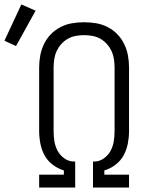

<svg xmlns="http://www.w3.org/2000/svg" viewBox="-78 -843 698 863"><path d="M98 0V-58H209V-77Q182 -85 159 -102.5Q136 -120 122.5 -144.5Q109 -169 103.5 -197.5Q98 -226 98 -254V-540Q98 -567 103 -594Q108 -621 120 -645.5Q132 -670 151 -689.5Q170 -709 194.5 -721.5Q219 -734 246 -738.5Q273 -743 300 -743Q327 -743 354 -738.5Q381 -734 405.5 -721.5Q430 -709 449 -689.5Q468 -670 480 -645.5Q492 -621 497 -594Q502 -567 502 -540V-254Q502 -226 496.5 -197.5Q491 -169 477.5 -144.5Q464 -120 441 -102.5Q418 -85 391 -77V-58H502V0H340V-117H349Q371 -118 390 -132Q409 -146 419.5 -166Q430 -186 433.5 -208.5Q437 -231 437 -254V-540Q437 -559 434 -578Q431 -597 423 -614Q415 -631 402.5 -645Q390 -659 373.5 -668.5Q357 -678 338 -681.5Q319 -685 300 -685Q281 -685 262 -681.5Q243 -678 226.5 -668.5Q210 -659 197.5 -645Q185 -631 177 -614Q169 -597 166 -578Q163 -559 163 -540V-254Q163 -231 166.5 -208.5Q170 -186 180.5 -166Q191 -146 210 -132Q229 -118 251 -117H260V0ZM-6 -636 -58 -660 18 -823 82 -795Z"/></svg>

Font: Iosevka Slab Light Extended
Style: Regular
Weight: 300
Width: 7
Monospace: yes
Designer: Belleve Invis
Foundry: Belleve Invis
Version: Version 11.1.0; ttfautohint (v1.8.3)